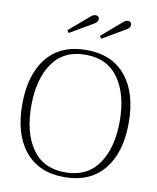

<svg xmlns="http://www.w3.org/2000/svg" viewBox="-98 -985 877 1071"><g transform="rotate(10 340.5 -450.0)"><path d="M215 -800 325 -894Q341 -910 357 -910Q366 -910 371.5 -904.5Q377 -899 377 -891Q377 -874 355 -862L225 -786ZM399 -800 508 -894Q524 -910 540 -910Q549 -910 554.5 -904.5Q560 -899 560 -891Q560 -874 539 -862L409 -786ZM39 -350Q39 -519 117 -614.5Q195 -710 340 -710Q485 -710 563.5 -614.5Q642 -519 642 -350Q642 -181 563.5 -85.5Q485 10 340 10Q195 10 117 -85.5Q39 -181 39 -350ZM591 -350Q591 -501 527.5 -592Q464 -683 340 -683Q216 -683 153 -592Q90 -501 90 -350Q90 -198 153 -107.5Q216 -17 340 -17Q464 -17 527.5 -108Q591 -199 591 -350Z"/></g></svg>

Font: Trirong ExtraLight
Style: Regular
Weight: 275
Designer: Katatrad Team
Foundry: CadsonDemak
Version: Version 1.001